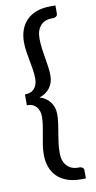

<svg xmlns="http://www.w3.org/2000/svg" viewBox="-100 -810 502 999"><g transform="rotate(-10 151.0 -311.0)"><path d="M100 -211Q100 -242.5 83 -262.5Q66 -282.5 33 -282.5V-339.5Q66 -339.5 83 -359.2Q100 -379 100 -410.5Q100 -435.5 96 -459.8Q92 -484 87.5 -508.5Q83 -533 79 -557.8Q75 -582.5 75 -608Q75 -643 85.5 -672.5Q96 -702 117 -723.2Q138 -744.5 169.5 -756.2Q201 -768 243 -768H269.5V-725.5Q269.5 -715 262 -710Q254.5 -705 248.5 -705H239.5Q201.5 -705 179.8 -680.8Q158 -656.5 158 -614Q158 -586 161.5 -560.2Q165 -534.5 169.2 -509.8Q173.5 -485 177 -460.8Q180.5 -436.5 180.5 -412Q180.5 -393.5 175 -377Q169.5 -360.5 159.5 -347.5Q149.5 -334.5 135.5 -325Q121.5 -315.5 104.5 -311Q138.5 -301.5 159.5 -274.5Q180.5 -247.5 180.5 -210Q180.5 -185.5 177 -161.2Q173.5 -137 169.2 -112.2Q165 -87.5 161.5 -61.5Q158 -35.5 158 -8Q158 34.5 179.8 59Q201.5 83.5 239.5 83.5H248.5Q254.5 83.5 262 88.2Q269.5 93 269.5 103.5V146H243Q201 146 169.5 134.2Q138 122.5 117 101.5Q96 80.5 85.5 51Q75 21.5 75 -14Q75 -39.5 79 -64.2Q83 -89 87.5 -113.5Q92 -138 96 -162Q100 -186 100 -211Z"/></g></svg>

Font: Lato Medium
Style: Regular
Weight: 500
Designer: Lukasz Dziedzic
Foundry: tyPoland Lukasz Dziedzic
Version: Version 2.006; 2014-01-15